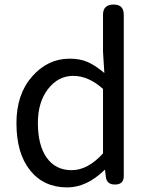

<svg xmlns="http://www.w3.org/2000/svg" viewBox="-20 -816 659 849"><path d="M527.3 -751V-37.1Q527.3 0 488.3 0Q452.1 0 448.2 -33.2L444.3 -64.5H442.4Q363.3 12.7 277.3 12.7Q173.8 12.7 113.3 -62.5Q52.7 -137.7 52.7 -271.5Q52.7 -399.4 122.1 -478Q191.4 -556.6 288.1 -556.6Q334 -556.6 368.2 -541.5Q402.3 -526.4 441.4 -493.2L435.5 -586.9V-751Q435.5 -795.9 482.4 -795.9Q527.3 -795.9 527.3 -751ZM435.5 -137.7V-422.9Q371.1 -480.5 303.7 -480.5Q237.3 -480.5 192.4 -422.4Q147.5 -364.3 147.5 -272.5Q147.5 -173.8 186.5 -118.7Q225.6 -63.5 296.9 -63.5Q368.2 -63.5 435.5 -137.7Z"/></svg>

Font: GenSenMaruGothic TW TTF Regular
Style: Regular
Weight: 400
Version: Version 1.301